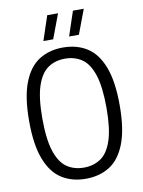

<svg xmlns="http://www.w3.org/2000/svg" viewBox="-101 -1015 813 1092"><g transform="rotate(-10 305.0 -469.0)"><path d="M305 9Q226 9 167.2 -28Q108.5 -65 76 -148.5Q43.5 -232 43.5 -370Q43.5 -508 76 -591.5Q108.5 -675 167.2 -712Q226 -749 305 -749Q384.5 -749 443.2 -712Q502 -675 534.2 -591.5Q566.5 -508 566.5 -370Q566.5 -232 534.2 -148.5Q502 -65 443.2 -28Q384.5 9 305 9ZM305 -55.5Q361.5 -55.5 403 -83.8Q444.5 -112 467.2 -180Q490 -248 490 -367.5Q490 -489.5 467.2 -558.8Q444.5 -628 403 -656.2Q361.5 -684.5 305 -684.5Q249 -684.5 207.5 -656.2Q166 -628 143 -560Q120 -492 120 -372.5Q120 -250.5 143 -181.2Q166 -112 207.5 -83.8Q249 -55.5 305 -55.5ZM351 -804.5 398 -945.5H460.5L407.5 -804.5ZM202.5 -804.5 249.5 -945.5H312L259 -804.5Z"/></g></svg>

Font: Encode Sans Condensed
Style: Regular
Weight: 400
Width: 3
Designer: Multiple Designers
Foundry: Impallari Type
Version: Version 3.000; ttfautohint (v1.8.3) -l 8 -r 50 -G 200 -x 14 